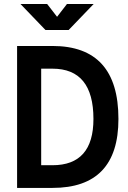

<svg xmlns="http://www.w3.org/2000/svg" viewBox="-20 -918 626 938"><path d="M63.5 0V-693.4H236.3Q558.6 -693.4 558.6 -336.9Q558.6 0 236.3 0ZM181.2 -110.8H236.3Q436.5 -110.8 436.5 -336.9Q436.5 -582.5 236.3 -582.5H181.2ZM202.1 -771.5 80.1 -898.4H210.4L258.8 -835.9L307.1 -898.4H437.5L315.4 -771.5Z"/></svg>

Font: Cascadia Mono PL SemiBold
Style: Regular
Weight: 600
Monospace: yes
Designer: Aaron Bell
Foundry: Saja Typeworks
Version: Version 2404.023; ttfautohint (v1.8.4)